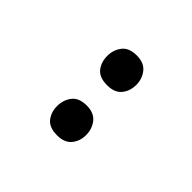

<svg xmlns="http://www.w3.org/2000/svg" viewBox="16 -963 556 556"><g transform="rotate(-45 294.0 -684.5)"><path d="M134 -684Q134 -716 151.5 -730Q169 -744 194 -744Q219 -744 237.5 -730Q256 -716 256 -684Q256 -654 237.5 -639.5Q219 -625 194 -625Q169 -625 151.5 -639.5Q134 -654 134 -684ZM339 -684Q339 -716 356.5 -730Q374 -744 400 -744Q424 -744 442.5 -730Q461 -716 461 -684Q461 -654 442.5 -639.5Q424 -625 400 -625Q374 -625 356.5 -639.5Q339 -654 339 -684Z"/></g></svg>

Font: Noto Sans Symbols SemiBold
Style: Regular
Weight: 600
Version: Version 2.002